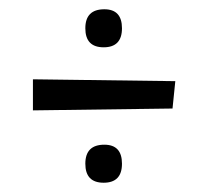

<svg xmlns="http://www.w3.org/2000/svg" viewBox="-20 -495 441 414"><path d="M205 -475Q243 -475 243 -434Q243 -393 203.5 -393Q164 -393 164 -434Q164 -475 205 -475ZM205 -183Q243 -183 243 -142Q243 -101 203.5 -101Q164 -101 164 -142Q164 -183 205 -183ZM51 -257V-324L358 -320L352 -261Z"/></svg>

Font: Ruluko
Style: Regular
Weight: 400
Designer: Ana Sanfelippo, Angelica Diaz, Meme Hernandez
Foundry: Ana Sanfelippo, Angelica Diaz y Meme Hernandez
Version: Version 1.001